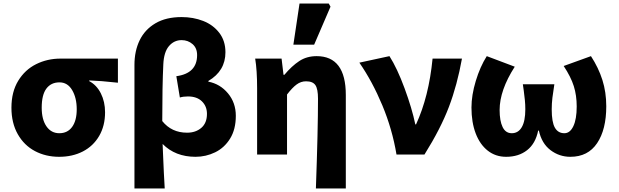

<svg xmlns="http://www.w3.org/2000/svg" viewBox="-20 -878 3516 1091"><path d="M45 -266Q45 -356 83.5 -419Q122 -482 185.5 -513.5Q249 -545 324 -545H650V-408Q550 -419 487 -421V-417Q529 -395 553 -347.5Q577 -300 577 -240Q577 -163 543.5 -105.5Q510 -48 451 -17.5Q392 13 316 13Q240 13 178.5 -19.5Q117 -52 81 -115.5Q45 -179 45 -266ZM416 -257Q416 -322 390 -366Q364 -410 318 -410Q270 -410 243.5 -374.5Q217 -339 217 -266Q217 -199 244 -160Q271 -121 317 -121Q364 -121 390 -157Q416 -193 416 -257Z M1012 -781Q1078 -781 1134.5 -759Q1191 -737 1226 -691.5Q1261 -646 1261 -581Q1261 -475 1164 -418V-414Q1231 -401 1275.5 -347.5Q1320 -294 1320 -220Q1320 -143 1287.5 -90.5Q1255 -38 1202.5 -12.5Q1150 13 1091 13Q976 13 904 -60L907 11Q909 57 911 102.5Q913 148 916 193H744V-509Q744 -588 773.5 -649Q803 -710 863 -745.5Q923 -781 1012 -781ZM1156 -231Q1156 -274 1127.5 -302Q1099 -330 1048 -330Q1022 -330 1002 -324L982 -445Q1100 -461 1100 -565Q1100 -605 1074 -627.5Q1048 -650 1012 -650Q969 -650 940 -616Q911 -582 908 -512Q902 -390 902 -190Q955 -124 1043 -124Q1092 -124 1124 -151.5Q1156 -179 1156 -231Z M1787 -317Q1787 -373 1772 -394.5Q1757 -416 1719 -416Q1690 -416 1665.5 -398Q1641 -380 1611 -341V0H1441V-376Q1441 -479 1430 -545H1580L1591 -453H1596Q1638 -503 1680.5 -531Q1723 -559 1779 -559Q1945 -559 1945 -338V193H1775Q1787 -141 1787 -317ZM1682 -858H1848L1858 -840L1765 -624H1647Z M2022 -522 2193 -559Q2237 -490 2279 -376Q2321 -262 2340 -171H2344Q2417 -329 2438 -545H2605Q2578 -395 2531 -271Q2484 -147 2392 0H2233Q2209 -144 2152.5 -279.5Q2096 -415 2022 -522Z M2659 -267Q2659 -337 2683.5 -418Q2708 -499 2746 -559L2905 -499Q2819 -365 2819 -253Q2819 -191 2836 -156Q2853 -121 2888 -121Q2925 -121 2945 -155.5Q2965 -190 2965 -257Q2965 -283 2962.5 -309Q2960 -335 2956 -364L2951 -399H3130Q3123 -356 3119 -323Q3115 -290 3115 -257Q3115 -184 3133 -152.5Q3151 -121 3187 -121Q3219 -121 3238 -161Q3257 -201 3257 -273Q3257 -336 3240.5 -388.5Q3224 -441 3183 -503L3338 -559Q3381 -493 3403 -423.5Q3425 -354 3425 -274Q3425 -142 3373 -64.5Q3321 13 3221 13Q3158 13 3108 -25Q3058 -63 3042 -136H3038Q3023 -62 2975 -24.5Q2927 13 2856 13Q2796 13 2751.5 -22Q2707 -57 2683 -120Q2659 -183 2659 -267Z"/></svg>

Font: Nebula Sans Bold
Style: Regular
Weight: 700
Designer: Paul D. Hunt for Adobe (as Source Sans)
Foundry: Nebula Entertainment & Broadcasting LLC
Version: Version 1.010